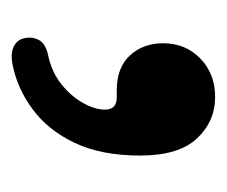

<svg xmlns="http://www.w3.org/2000/svg" viewBox="-50 -152 383 324"><g transform="rotate(90 142.0 9.5)"><path d="M133 4.5Q94.5 4.5 74 -17.8Q53.5 -40 53.5 -74Q53.5 -111.5 79.2 -136.5Q105 -161.5 144 -161.5Q185.5 -161.5 214.2 -130.8Q243 -100 243 -35Q243 30 221.8 75Q200.5 120 165.2 146.2Q130 172.5 88.5 180.5Q69 184 57.5 177.5Q46 171 44.5 157.5Q42.5 144.5 49 134.2Q55.5 124 75 120Q102.5 114 122.8 97.8Q143 81.5 154.2 61.5Q165.5 41.5 165.5 24.5Q165.5 4.5 145 4.5Z"/></g></svg>

Font: Fraunces 9pt SuperSoft SemiBold
Style: Regular
Weight: 600
Version: Version 1.000;[0bf87f6ff]